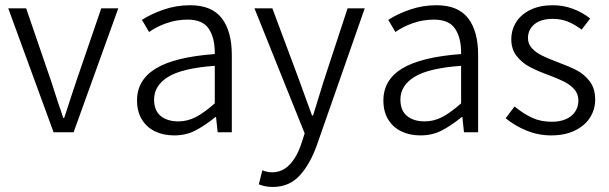

<svg xmlns="http://www.w3.org/2000/svg" viewBox="-20 -516 2374 749"><path d="M82 -483.4 180.2 -197.3Q194.8 -150.9 207.5 -112.8Q217.3 -85.9 226.6 -56.2H230.5Q252 -121.6 251.5 -120.6Q257.3 -137.7 276.9 -197.3L375 -483.4H441.4L267.1 0H189L12.2 -483.4Z M711.9 -439.5Q669.4 -439.5 630.1 -425.8Q590.8 -412.1 561.5 -391.1L533.7 -438.5Q569.8 -461.9 619.1 -478.8Q668.5 -495.6 721.7 -495.6Q806.2 -495.6 845.2 -444.8Q884.3 -394 884.3 -301.8V0H829.1L822.8 -59.6H820.8Q776.9 -24.4 740.7 -6.1Q704.6 12.2 659.2 12.2Q617.2 12.2 584.5 -3.7Q551.8 -19.5 533.2 -50.3Q514.6 -81.1 514.6 -124Q514.6 -204.1 587.9 -248.8Q661.1 -293.5 817.9 -305.2Q818.8 -366.7 794.9 -403.1Q771 -439.5 711.9 -439.5ZM817.9 -112.8V-259.3Q690.9 -250 636 -216.1Q581.1 -182.1 581.1 -127.9Q581.1 -84.5 606.9 -63.5Q632.8 -42.5 675.8 -42.5Q711.4 -42.5 743.9 -59.3Q776.4 -76.2 817.9 -112.8Z M1156.2 42.5 1168.5 4.4 972.7 -483.4H1042.5L1147.9 -201.2L1166 -150.9Q1191.4 -81.1 1197.3 -65.4H1201.2Q1209 -88.9 1228 -151.9L1243.2 -201.2L1335.9 -483.4H1402.8L1216.8 48.3Q1189.9 124.5 1148.9 168.9Q1107.9 213.4 1043.5 213.4Q1015.6 213.4 989.7 203.1L1003.4 148.4Q1022.9 156.2 1041 156.2Q1081.5 156.2 1110.4 125.7Q1139.2 95.2 1156.2 42.5Z M1672.9 -439.5Q1630.4 -439.5 1591.1 -425.8Q1551.8 -412.1 1522.5 -391.1L1494.6 -438.5Q1530.8 -461.9 1580.1 -478.8Q1629.4 -495.6 1682.6 -495.6Q1767.1 -495.6 1806.2 -444.8Q1845.2 -394 1845.2 -301.8V0H1790L1783.7 -59.6H1781.7Q1737.8 -24.4 1701.7 -6.1Q1665.5 12.2 1620.1 12.2Q1578.1 12.2 1545.4 -3.7Q1512.7 -19.5 1494.1 -50.3Q1475.6 -81.1 1475.6 -124Q1475.6 -204.1 1548.8 -248.8Q1622.1 -293.5 1778.8 -305.2Q1779.8 -366.7 1755.9 -403.1Q1731.9 -439.5 1672.9 -439.5ZM1778.8 -112.8V-259.3Q1651.9 -250 1596.9 -216.1Q1542 -182.1 1542 -127.9Q1542 -84.5 1567.9 -63.5Q1593.8 -42.5 1636.7 -42.5Q1672.4 -42.5 1704.8 -59.3Q1737.3 -76.2 1778.8 -112.8Z M2132.8 -41Q2166 -41 2189.5 -52Q2212.9 -63 2224.6 -81.8Q2236.3 -100.6 2236.3 -124Q2236.3 -149.4 2220.5 -167.5Q2204.6 -185.5 2181.2 -197.3Q2157.7 -209 2122.6 -222.2Q2078.1 -238.3 2047.1 -254.6Q2016.1 -271 1995.4 -297.6Q1974.6 -324.2 1974.6 -362.3Q1974.6 -399.9 1993.9 -430.2Q2013.2 -460.4 2049.8 -478Q2086.4 -495.6 2136.7 -495.6Q2177.7 -495.6 2215.6 -481.4Q2253.4 -467.3 2282.2 -443.8L2249 -400.4Q2221.7 -420.9 2195.1 -431.6Q2168.5 -442.4 2136.7 -442.4Q2089.4 -442.4 2064.5 -421.1Q2039.6 -399.9 2039.6 -367.7Q2039.6 -345.2 2054.4 -328.6Q2069.3 -312 2091.8 -300.5Q2114.3 -289.1 2149.4 -275.9Q2199.7 -257.3 2229.5 -241.9Q2259.3 -226.6 2280.5 -198.7Q2301.8 -170.9 2301.8 -127.4Q2301.8 -88.9 2281.5 -57.1Q2261.2 -25.4 2222.4 -6.6Q2183.6 12.2 2129.9 12.2Q2080.6 12.2 2034.7 -6.3Q1988.8 -24.9 1952.6 -54.7L1987.3 -100.6Q2023.4 -71.3 2056.6 -56.2Q2089.8 -41 2132.8 -41Z"/></svg>

Font: Varta
Style: Light
Weight: 300
Designer: Joana Correia, Viktoriya Grabowska, Eben Sorkin
Foundry: Sorkin Type
Version: Version 1.002; ttfautohint (v1.3) -l 8 -r 24 -G 200 -x 12 -H